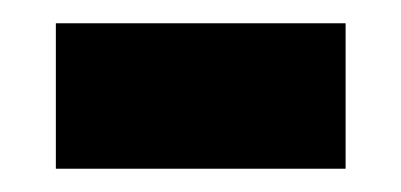

<svg xmlns="http://www.w3.org/2000/svg" viewBox="-20 -351 345 165"><path d="M28 -206H277V-331H28Z"/></svg>

Font: Noto Sans Thai UI ExtCond
Style: Bold
Weight: 700
Width: 2
Designer: Monotype Design Team
Foundry: Monotype Imaging Inc.
Version: Version 2.000